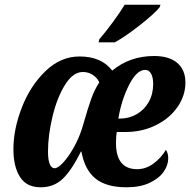

<svg xmlns="http://www.w3.org/2000/svg" viewBox="-20 -786 808 816"><path d="M37 -152Q37 -237 73 -329.5Q109 -422 173.5 -484Q238 -546 318 -546Q411 -546 457 -486Q532 -548 635 -548Q699 -548 733.5 -518.5Q768 -489 768 -435Q768 -380 734.5 -331.5Q701 -283 642.5 -254Q584 -225 513 -225H476Q473 -206 473 -178Q473 -67 563 -67Q600 -67 632.5 -91Q665 -115 685 -149Q695 -135 695 -113Q695 -84 675.5 -56Q656 -28 616 -9Q576 10 518 10Q432 10 386 -27Q340 -64 326 -142H324Q285 -63 247 -26.5Q209 10 153 10Q93 10 65 -34Q37 -78 37 -152ZM490 -282Q528 -282 560.5 -300.5Q593 -319 612 -352.5Q631 -386 631 -429Q631 -457 622 -473Q613 -489 597 -489Q561 -489 528.5 -425Q496 -361 483 -282ZM328 -238 337 -268Q353 -324 367 -364Q381 -404 402 -436Q394 -454 375.5 -467Q357 -480 332 -480Q290 -480 256 -425Q222 -370 203 -290Q184 -210 184 -142Q184 -106 191.5 -88.5Q199 -71 212 -71Q226 -71 248 -94.5Q270 -118 292 -156.5Q314 -195 328 -238ZM402 -619Q428 -649 459 -691Q490 -733 510 -766H662L659 -756Q639 -730 577 -681Q515 -632 468 -606H399Z"/></svg>

Font: Noto Serif CondExtraBold
Style: Italic
Weight: 800
Width: 3
Italic angle: -12°
Designer: Monotype Design Team
Foundry: Monotype Imaging Inc.
Version: Version 1.001